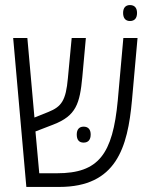

<svg xmlns="http://www.w3.org/2000/svg" viewBox="-20 -738 590 758"><path d="M493 -655C512 -655 521 -667 521 -687C521 -706 512 -718 493 -718C475 -718 466 -706 466 -687C466 -667 475 -655 493 -655ZM84 0H214C439 0 484 -155 501 -342L523 -588H467L445 -342C425 -128 369 -54 205 -54H135L120 -219L190 -246C281 -281 295 -329 305 -434L319 -588H263L248 -429C240 -341 223 -317 171 -296L116 -274L88 -588H32ZM283 -207C283 -186 292 -175 310 -175C329 -175 338 -187 338 -207C338 -226 329 -238 310 -238C292 -238 283 -226 283 -207Z"/></svg>

Font: Noto Sans Hebrew Condensed Light
Style: Regular
Weight: 300
Width: 3
Designer: Monotype Design Team
Foundry: Monotype Imaging Inc.
Version: Version 2.004